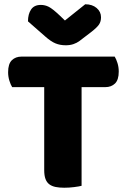

<svg xmlns="http://www.w3.org/2000/svg" viewBox="-20 -874 596 899"><path d="M37 -466Q30 -477 24 -496Q18 -515 18 -536Q18 -575 35.5 -592Q53 -609 81 -609H517Q524 -598 530 -579Q536 -560 536 -539Q536 -500 518.5 -483Q501 -466 473 -466H362V-4Q351 -1 327.5 2Q304 5 281 5Q258 5 240.5 1.5Q223 -2 211 -11Q199 -20 193 -36Q187 -52 187 -78V-466ZM284 -778 379 -854Q412 -854 432.5 -836.5Q453 -819 453 -793Q453 -773 443.5 -759Q434 -745 407 -724L352 -682Q340 -673 324 -667.5Q308 -662 288 -662Q261 -662 239.5 -671Q218 -680 192 -703L111 -774Q111 -808 125.5 -829.5Q140 -851 171 -851Q191 -851 208.5 -842Q226 -833 258 -803Z"/></svg>

Font: Baloo Bhaijaan
Style: Regular
Weight: 400
Designer: Devika Bhansali and Ek Type
Foundry: Ek Type
Version: Version 1.443;PS 1.000;hotconv 16.6.51;makeotf.lib2.5.65220;